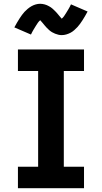

<svg xmlns="http://www.w3.org/2000/svg" viewBox="-20 -997 540 1017"><path d="M75 0V-114H182V-621H75V-735H425V-621H318V-114H425V0ZM307 -811Q298 -811 289.5 -813Q281 -815 272 -818.5Q263 -822 255.5 -826.5Q248 -831 240.5 -837.5Q233 -844 227 -850.5Q221 -857 216 -863Q211 -869 204 -877.5Q197 -886 193 -890Q186 -884 181 -877Q176 -870 170.5 -861Q165 -852 158 -840.5Q151 -829 144 -814L56 -852Q63 -865 70 -877Q77 -889 83.5 -899Q90 -909 96.5 -918Q103 -927 110 -934.5Q117 -942 126.5 -950Q136 -958 146.5 -964Q157 -970 169 -973.5Q181 -977 193 -977Q199 -977 205 -976Q211 -975 217 -973.5Q223 -972 228.5 -969.5Q234 -967 239.5 -964Q245 -961 249.5 -958Q254 -955 259 -950.5Q264 -946 268.5 -941.5Q273 -937 277 -933Q281 -929 284.5 -924.5Q288 -920 292 -915.5Q296 -911 300 -906Q304 -901 307 -898Q314 -904 319 -911Q324 -918 329.5 -927Q335 -936 342 -947.5Q349 -959 356 -974L444 -936Q437 -923 430 -911Q423 -899 416.5 -889Q410 -879 403.5 -870Q397 -861 390 -853.5Q383 -846 373.5 -837.5Q364 -829 353.5 -823.5Q343 -818 331 -814.5Q319 -811 307 -811Z"/></svg>

Font: Iosevka Slab Heavy
Style: Regular
Weight: 900
Monospace: yes
Designer: Belleve Invis
Foundry: Belleve Invis
Version: Version 11.1.0; ttfautohint (v1.8.3)